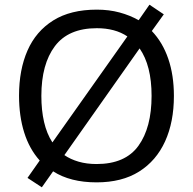

<svg xmlns="http://www.w3.org/2000/svg" viewBox="-20 -766 821 817"><path d="M720 -358Q720 -247 682.5 -164.5Q645 -82 572 -36Q499 10 391 10Q279 10 206 -37L158 31L97 -9L149 -83Q105 -132 83 -202Q61 -272 61 -359Q61 -469 97 -551Q133 -633 206.5 -679Q280 -725 392 -725Q444 -725 488.5 -713Q533 -701 570 -680L616 -746L677 -705L626 -634Q672 -586 696 -516Q720 -446 720 -358ZM625 -358Q625 -487 574 -560L254 -106Q280 -88 314.5 -78Q349 -68 391 -68Q513 -68 569 -145.5Q625 -223 625 -358ZM156 -358Q156 -297 167.5 -247Q179 -197 203 -160L522 -611Q470 -646 392 -646Q271 -646 213.5 -569.5Q156 -493 156 -358Z"/></svg>

Font: Noto Sans Bassa Vah
Style: Regular
Weight: 400
Designer: Monotype Design Team
Foundry: Monotype Imaging Inc.
Version: Version 2.002